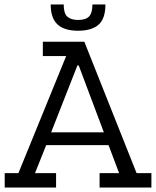

<svg xmlns="http://www.w3.org/2000/svg" viewBox="-20 -836 695 856"><path d="M424 0V-64H511L464 -189H186L136 -64H230V0H1V-64H62L275 -586H171V-650H356L589 -64H655V0ZM331 -544H325L208 -246H443ZM450 -816Q450 -753 419.5 -726Q389 -699 328 -699Q267 -699 236.5 -727Q206 -755 206 -816H264Q264 -776 280.5 -761.5Q297 -747 328 -747Q362 -747 377 -762.5Q392 -778 392 -816Z"/></svg>

Font: Zilla Slab Regular
Style: Regular
Weight: 400
Designer: Typotheque.com
Foundry: Typotheque type foundry
Version: Version 1.0; 2017